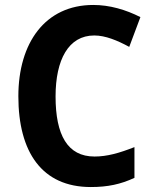

<svg xmlns="http://www.w3.org/2000/svg" viewBox="-20 -837 619 774"><path d="M360 -694C405 -694 453 -674 501 -648L546 -768C487 -798 422 -817 356 -817C162 -817 54 -664 54 -449C54 -224 149 -83 346 -83C414 -83 466 -94 522 -120V-244C461 -220 412 -206 361 -206C252 -206 204 -293 204 -448C204 -596 256 -694 360 -694Z"/></svg>

Font: Noto Sans Kannada UI SemiCondensed
Style: Bold
Weight: 700
Width: 4
Designer: Jelle Bosma - Monotype Design Team
Foundry: Monotype Imaging Inc.
Version: Version 2.005